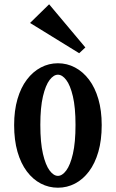

<svg xmlns="http://www.w3.org/2000/svg" viewBox="-20 -855 540 895"><path d="M209 -835 377.9 -633.8 349.1 -606.9 120.1 -748ZM250 -560.1Q292.5 -560.1 329.6 -540.5Q366.7 -521 394.8 -483.9Q422.9 -446.8 438.5 -393.3Q454.1 -339.8 454.1 -272Q454.1 -201.7 438.5 -147.5Q422.9 -93.3 394.8 -55.9Q366.7 -18.6 329.6 0.7Q292.5 20 250 20Q207.5 20 170.4 0.7Q133.3 -18.6 105.2 -55.9Q77.1 -93.3 61.5 -147.5Q45.9 -201.7 45.9 -272Q45.9 -339.8 61.5 -393.3Q77.1 -446.8 105.2 -483.9Q133.3 -521 170.4 -540.5Q207.5 -560.1 250 -560.1ZM250 -506.8Q230 -506.8 211.2 -482.2Q192.4 -457.5 180.2 -405.8Q168 -354 168 -272.9Q168 -190.4 180.2 -137.9Q192.4 -85.4 211.2 -60.3Q230 -35.2 250 -35.2Q270 -35.2 288.8 -60.3Q307.6 -85.4 319.8 -137.9Q332 -190.4 332 -272.9Q332 -354 319.8 -405.8Q307.6 -457.5 288.8 -482.2Q270 -506.8 250 -506.8Z"/></svg>

Font: BIZ UDMincho
Style: Bold
Weight: 700
Monospace: yes
Designer: TypeBank Co., Ltd.
Foundry: Morisawa Inc.
Version: Version 1.06